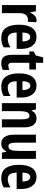

<svg xmlns="http://www.w3.org/2000/svg" viewBox="1164 -1918 712 3081"><g transform="rotate(90 1520.5 -377.0)"><path d="M302 -607Q308 -607 316.5 -606.5Q325 -606 337 -603L328 -465Q322 -468 312.5 -469Q303 -470 301 -470Q243 -470 216 -432Q189 -394 190 -330V-51H61V-597H160L178 -508H184Q200 -546 229.5 -576.5Q259 -607 302 -607Z M573 -606Q665 -606 714.5 -539.5Q764 -473 764 -361V-288H502Q503 -215 528 -180Q553 -145 601 -145Q637 -145 669.5 -155.5Q702 -166 739 -189V-79Q706 -59 669 -50Q632 -41 592 -41Q477 -41 426.5 -116.5Q376 -192 376 -321Q376 -460 426 -533Q476 -606 573 -606ZM572 -506Q542 -506 522.5 -477.5Q503 -449 502 -381H644Q644 -439 626 -472.5Q608 -506 572 -506Z M1031 -153Q1046 -153 1063 -157.5Q1080 -162 1102 -170V-66Q1080 -54 1050.5 -47.5Q1021 -41 992 -41Q922 -41 890.5 -83.5Q859 -126 859 -213V-491H805V-560L869 -594L900 -713H987V-597H1095V-491H987V-209Q987 -153 1031 -153Z M1354 -606Q1446 -606 1495.5 -539.5Q1545 -473 1545 -361V-288H1283Q1284 -215 1309 -180Q1334 -145 1382 -145Q1418 -145 1450.5 -155.5Q1483 -166 1520 -189V-79Q1487 -59 1450 -50Q1413 -41 1373 -41Q1258 -41 1207.5 -116.5Q1157 -192 1157 -321Q1157 -460 1207 -533Q1257 -606 1354 -606ZM1353 -506Q1323 -506 1303.5 -477.5Q1284 -449 1283 -381H1425Q1425 -439 1407 -472.5Q1389 -506 1353 -506Z M1879 -607Q1946 -607 1984.5 -557.5Q2023 -508 2023 -413V-51H1894V-376Q1894 -434 1882 -463.5Q1870 -493 1838 -493Q1796 -493 1779.5 -453Q1763 -413 1763 -315V-51H1634V-597H1736L1749 -530H1759Q1777 -572 1809.5 -589.5Q1842 -607 1879 -607Z M2529 -597V-51H2429L2414 -121H2407Q2369 -41 2286 -41Q2213 -41 2177 -94Q2141 -147 2141 -242V-597H2269V-279Q2269 -217 2281.5 -186.5Q2294 -156 2322 -156Q2371 -156 2386 -198Q2401 -240 2401 -319V-597Z M2821 -606Q2913 -606 2962.5 -539.5Q3012 -473 3012 -361V-288H2750Q2751 -215 2776 -180Q2801 -145 2849 -145Q2885 -145 2917.5 -155.5Q2950 -166 2987 -189V-79Q2954 -59 2917 -50Q2880 -41 2840 -41Q2725 -41 2674.5 -116.5Q2624 -192 2624 -321Q2624 -460 2674 -533Q2724 -606 2821 -606ZM2820 -506Q2790 -506 2770.5 -477.5Q2751 -449 2750 -381H2892Q2892 -439 2874 -472.5Q2856 -506 2820 -506Z"/></g></svg>

Font: Noto Sans Tamil UI ExtraCondensed
Style: Bold
Weight: 700
Width: 2
Designer: Jelle Bosma - Monotype Design Team
Foundry: Monotype Imaging Inc.
Version: Version 2.004; ttfautohint (v1.8.4.7-5d5b)